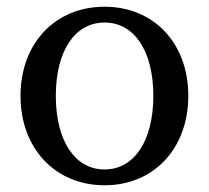

<svg xmlns="http://www.w3.org/2000/svg" viewBox="-20 -536 622 571"><path d="M291 -32C203 -32 146 -117 146 -251C146 -385 203 -469 291 -469C379 -469 436 -385 436 -251C436 -117 379 -32 291 -32ZM41 -251C41 -95 144 15 291 15C438 15 540 -95 540 -251C540 -407 438 -516 291 -516C144 -516 41 -407 41 -251Z"/></svg>

Font: LT Superior Serif Medium
Style: Regular
Weight: 500
Designer: Daniel Lyons
Foundry: LyonsType
Version: Version 2.120;FEAKit 1.0